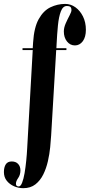

<svg xmlns="http://www.w3.org/2000/svg" viewBox="-98 -776 470 1006"><path d="M23.5 210Q-1 210 -24.2 200Q-47.5 190 -62.5 171.2Q-77.5 152.5 -77.5 125.5Q-77.5 100.5 -67.8 85.2Q-58 70 -36.5 70Q-15 70 -3 83Q9 96 9 116.5Q9 140 -2.8 156.8Q-14.5 173.5 -14.5 186.5Q-14.5 201 0 201Q10 201 17.8 181.5Q25.5 162 30.8 131.2Q36 100.5 39.5 65.5Q43 30.5 44.5 0L73.5 -513.5H20V-523.5H73.5L75.5 -554.5Q80.5 -632.5 105 -676.2Q129.5 -720 166.2 -737.8Q203 -755.5 243.5 -755.5Q272.5 -755.5 297 -738Q321.5 -720.5 336.8 -689.8Q352 -659 352 -620Q352 -582 335.8 -560Q319.5 -538 294.5 -538Q269.5 -538 253 -558.8Q236.5 -579.5 236.5 -611Q236.5 -631.5 246.5 -654Q256.5 -676.5 266.5 -695.2Q276.5 -714 276.5 -723.5Q276.5 -734 271.5 -739.2Q266.5 -744.5 252 -744.5Q231.5 -744.5 220.8 -716.2Q210 -688 205.5 -642.2Q201 -596.5 198.5 -544.5L197.5 -523.5H250V-513.5H196.5L170 -66.5Q168.5 -40.5 165 -4.8Q161.5 31 153 68.5Q144.5 106 128.8 138Q113 170 87.5 190Q62 210 23.5 210Z"/></svg>

Font: Imbue 100pt Black
Style: Regular
Weight: 900
Designer: Tyler Finck
Foundry: Etcetera Type Company
Version: Version 1.102; ttfautohint (v1.8.3)